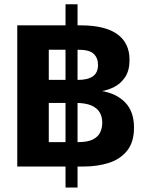

<svg xmlns="http://www.w3.org/2000/svg" viewBox="-20 -791 663 880"><path d="M59.1 -27.8V-674.8H349.6Q461.4 -674.8 517.6 -634.3Q573.7 -593.8 573.7 -517.1Q573.7 -467.8 553.5 -437.5Q533.2 -407.2 502.9 -392.1Q472.7 -377 441.9 -372.6L442.9 -374.5Q513.2 -363.3 553.7 -321.5Q594.2 -279.8 594.2 -206.1Q594.2 -139.2 562.3 -99.9Q530.3 -60.5 478 -44.2Q425.8 -27.8 364.3 -27.8ZM203.6 -139.6H337.4Q381.8 -139.6 405.8 -151.9Q429.7 -164.1 439.2 -184.3Q448.7 -204.6 448.7 -228.5Q448.7 -255.9 436.8 -276.1Q424.8 -296.4 397.9 -307.9Q371.1 -319.3 326.2 -319.3H203.6ZM280.3 68.4V-771.5H335.4V68.4ZM203.6 -424.8H338.4Q381.3 -424.8 405.3 -440.9Q429.2 -457 429.2 -494.1Q429.2 -524.9 409.7 -543.9Q390.1 -563 340.3 -563H203.6Z"/></svg>

Font: Schibsted Grotesk
Style: Bold
Weight: 700
Designer: Bakken & Baeck AS, Henrik Kongsvoll
Foundry: Schibsted ASA
Version: Version 1.100;gftools[0.9.25]